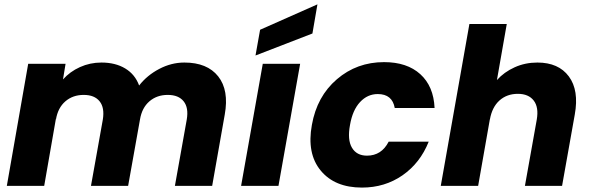

<svg xmlns="http://www.w3.org/2000/svg" viewBox="-20 -850 2698 878"><path d="M779.8 0 834 -303.2Q843.3 -357.4 819.8 -386.7Q796.4 -416 747.1 -416Q697.3 -416 663.1 -386.5Q628.9 -356.9 620.1 -303.2L565.9 0H396L450.2 -303.2Q459 -357.4 435.5 -386.7Q412.1 -416 362.8 -416Q313 -416 278.8 -386.5Q244.6 -356.9 235.8 -303.2V-308.1L182.1 0H11.2L108.9 -558.1H279.8L268.1 -486.8Q299.8 -522.5 345.7 -543.2Q391.6 -564 443.8 -564Q507.8 -564 552.7 -536.9Q597.7 -509.8 616.2 -459Q652.8 -505.9 708.3 -534.9Q763.7 -564 823.2 -564Q927.7 -564 977.8 -500.7Q1027.8 -437.5 1007.8 -326.2L950.2 0Z M1082.5 0 1181.6 -558.1H1352.5L1253.4 0ZM1169.4 -713.9 1431.6 -830.1 1408.7 -696.8 1148.4 -596.2Z M1406.2 -278.8Q1429.2 -409.2 1520.5 -487.5Q1611.8 -565.9 1736.3 -565.9Q1841.3 -565.9 1902.1 -510.7Q1962.9 -455.6 1967.3 -356H1785.2Q1773.9 -419.9 1707.5 -419.9Q1660.6 -419.9 1626.5 -383.3Q1592.3 -346.7 1580.6 -278.8Q1567.9 -210.9 1589.4 -174.6Q1610.8 -138.2 1658.2 -138.2Q1724.6 -138.2 1757.3 -202.1H1940.4Q1901.4 -104.5 1820.6 -48.3Q1739.7 7.8 1635.3 7.8Q1510.7 7.8 1446.5 -70.1Q1382.3 -147.9 1406.2 -278.8Z M1995.6 0 2126.5 -740.2H2297.4L2252.4 -483.9Q2285.2 -520.5 2333.3 -542.2Q2381.3 -564 2437.5 -564Q2534.2 -564 2581.3 -500.5Q2628.4 -437 2608.4 -326.2L2550.3 0H2380.4L2434.6 -303.2Q2444.3 -359.4 2420.7 -390.1Q2397 -420.9 2348.1 -420.9Q2297.9 -420.9 2263.9 -390.4Q2230 -359.9 2220.2 -303.2V-305.2L2166.5 0Z"/></svg>

Font: Poppins
Style: Bold Italic
Weight: 700
Italic angle: -10°
Designer: Ninad Kale (Devanagari), Jonny Pinhorn (Latin)
Foundry: Indian Type Foundry
Version: Version 3.200;PS 1.000;hotconv 16.6.54;makeotf.lib2.5.65590